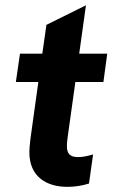

<svg xmlns="http://www.w3.org/2000/svg" viewBox="-20 -696 426 726"><path d="M234.5 10.5C260.5 10.5 288 7 316.5 -2L332 -112C310.5 -106 293.5 -102 275 -102C243.5 -102 233 -116 233 -144C233 -158 235 -171 237 -186L265 -386H371L385.5 -493H279.5L305 -676L155.5 -602L140 -493H55.5L40 -386H125L95 -170.5C92 -143 91 -131 91 -120.5C91 -26 158 10.5 234.5 10.5Z"/></svg>

Font: HK Grotesk ExtraBold
Style: Italic
Weight: 800
Italic angle: -16°
Designer: Alfredo Marco Pradil
Foundry: Hanken Design Co.
Version: Version 3.001;FEAKit 1.0